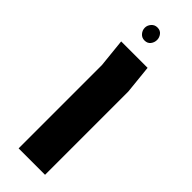

<svg xmlns="http://www.w3.org/2000/svg" viewBox="-241 -724 740 740"><g transform="rotate(45 129.5 -354.0)"><path d="M61 0V-454L49 -571H193L205 -454V0ZM110 -708Q126 -708 134.5 -697Q143 -686 143 -673Q143 -659 134.5 -648Q126 -637 110 -637Q95 -637 85.5 -648Q76 -659 76 -673Q76 -686 85.5 -697Q95 -708 110 -708Z"/></g></svg>

Font: Assistant ExtraLight
Style: Bold
Weight: 700
Version: Version 3.000